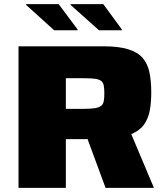

<svg xmlns="http://www.w3.org/2000/svg" viewBox="-20 -913 810 933"><path d="M70 0V-688H482Q557 -688 603.5 -673.5Q650 -659 674 -630.5Q698 -602 706.5 -560Q715 -518 715 -463Q715 -416 708 -377Q701 -338 680.5 -308.5Q660 -279 618 -261L728 0H493L390 -279L450 -249Q435 -240 420.5 -238.5Q406 -237 395 -237H300V0ZM300 -384H381Q418 -384 439 -387Q460 -390 470.5 -398Q481 -406 484 -420.5Q487 -435 487 -460Q487 -484 484 -498.5Q481 -513 470.5 -520.5Q460 -528 439.5 -530.5Q419 -533 382 -533H300ZM572 -766H461L323 -889V-893H482L572 -770ZM357 -766H243L107 -889V-893H265L357 -770Z"/></svg>

Font: Saira Expanded ExtraBold
Style: Regular
Weight: 800
Width: 7
Designer: Hector Gatti with collaboration of the Omnibus-Type team
Foundry: Omnibus-Type
Version: Version 1.101